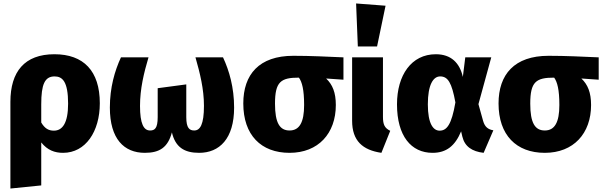

<svg xmlns="http://www.w3.org/2000/svg" viewBox="-20 -864 3480 1108"><path d="M294 -551C122 -551 40 -451 40 -276V224L218 206V-42C254 3 296 18 344 18C474 18 556 -105 556 -268C556 -455 462 -551 294 -551ZM291 -110C260 -110 238 -123 218 -157V-262C218 -377 238 -423 295 -423C340 -423 373 -394 373 -266C373 -153 340 -110 291 -110Z M1267 -533H1108C1134 -442 1157 -350 1157 -253C1157 -146 1135 -111 1101 -111C1074 -111 1055 -124 1055 -188V-377L890 -355V-188C890 -122 872 -111 846 -111C809 -111 788 -150 788 -253C788 -351 810 -442 837 -533H678C642 -455 614 -359 614 -243C614 -62 696 18 816 18C902 18 949 -14 972 -100C992 -15 1043 18 1129 18C1246 18 1331 -63 1331 -243C1331 -359 1303 -456 1267 -533Z M1962 -533C1870 -537 1772 -542 1673 -542C1475 -542 1384 -434 1384 -267C1384 -85 1486 18 1651 18C1817 18 1918 -94 1918 -258C1918 -330 1899 -376 1862 -411L1962 -404ZM1651 -111C1594 -111 1567 -155 1567 -266C1567 -393 1601 -416 1705 -416C1723 -391 1735 -347 1735 -258C1735 -158 1708 -111 1651 -111Z M2035 -844 2045 -596H2156L2205 -831ZM2190 -533H2012V-167C2012 -51 2073 2 2181 18L2232 -109C2200 -125 2190 -144 2190 -190Z M2495 -551C2354 -551 2271 -430 2271 -262C2271 -79 2353 18 2476 18C2556 18 2606 -22 2641 -106L2648 -76C2662 -18 2704 10 2771 18L2827 -112C2797 -117 2778 -131 2768 -166L2741 -263L2815 -533H2665L2651 -420C2633 -501 2583 -551 2495 -551ZM2520 -423C2565 -423 2587 -387 2608 -273C2586 -144 2558 -110 2517 -110C2481 -110 2449 -148 2449 -262C2449 -375 2480 -423 2520 -423Z M3435 -533C3343 -537 3245 -542 3146 -542C2948 -542 2857 -434 2857 -267C2857 -85 2959 18 3124 18C3290 18 3391 -94 3391 -258C3391 -330 3372 -376 3335 -411L3435 -404ZM3124 -111C3067 -111 3040 -155 3040 -266C3040 -393 3074 -416 3178 -416C3196 -391 3208 -347 3208 -258C3208 -158 3181 -111 3124 -111Z"/></svg>

Font: Fira Sans ExtraBold
Style: Regular
Weight: 800
Designer: bBox Type GmbH & Carrois Corporate GbR & Edenspiekermann AG
Foundry: bBox Type GmbH & Carrois Corporate GbR & Edenspiekermann AG
Version: Version 4.300;PS 004.300;hotconv 1.0.88;makeotf.lib2.5.64775